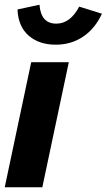

<svg xmlns="http://www.w3.org/2000/svg" viewBox="-27 -792 451 812"><path d="M264 -529Q236 -396 208 -264.5Q180 -133 152 0H-7Q21 -133 49 -264.5Q77 -396 105 -529ZM211 -692Q270 -692 308 -764L404 -734Q375 -671 324.5 -637Q274 -603 209 -603Q138 -603 94 -641.5Q50 -680 47 -752Q70 -757 93.5 -762Q117 -767 140 -772Q146 -692 211 -692Z"/></svg>

Font: Rosa Sans Black
Style: Italic
Weight: 900
Italic angle: -12°
Designer: Pentagram / MCKL
Foundry: Pentagram / MCKL
Version: Version 1.005;September 16, 2019;FontCreator 11.5.0.2425 64-